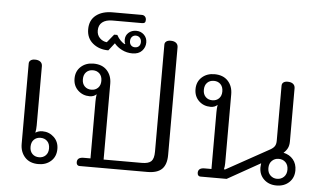

<svg xmlns="http://www.w3.org/2000/svg" viewBox="-56 -931 1736 1034"><g transform="rotate(5 812.5 -414.0)"><path d="M86 -92V-526Q86 -537 94.5 -543.5Q103 -550 118 -550Q137 -550 147.5 -541.5Q158 -533 158 -518V-198Q158 -175 154 -158Q170 -169 192 -169Q228 -169 254 -144.5Q280 -120 280 -81Q280 -40 253 -15.5Q226 9 185 9Q138 9 112 -19.5Q86 -48 86 -92ZM235 -80Q235 -105 221 -119Q207 -133 185 -133Q163 -133 149 -119Q135 -105 135 -80Q135 -56 149 -42Q163 -28 185 -28Q207 -28 221 -42Q235 -56 235 -80Z M390 -19Q390 -46 425 -46H462V-353Q462 -374 465 -393Q451 -379 428 -379Q391 -379 365 -403.5Q339 -428 339 -467Q339 -507 366 -531.5Q393 -556 434 -556Q481 -556 507 -528Q533 -500 533 -456V-46H739Q776 -46 790.5 -60.5Q805 -75 805 -112V-691Q805 -702 813.5 -708.5Q822 -715 837 -715Q856 -715 866.5 -706.5Q877 -698 877 -683V-101Q877 -49 852 -24.5Q827 0 773 0H406Q399 0 394.5 -5Q390 -10 390 -19ZM484 -467Q484 -492 470 -506Q456 -520 434 -520Q412 -520 398 -506Q384 -492 384 -467Q384 -443 398 -429Q412 -415 434 -415Q456 -415 470 -429Q484 -443 484 -467Z M539 -675 507 -634Q457 -634 423 -662Q389 -690 389 -738Q389 -787 422.5 -813.5Q456 -840 512 -840H670Q681 -840 687.5 -833Q694 -826 694 -815Q694 -804 689.5 -800Q685 -796 675 -796H515Q480 -796 460.5 -780.5Q441 -765 441 -736Q441 -711 457 -695Q473 -679 495 -677L531 -721H548Q557 -704 569.5 -691.5Q582 -679 593 -675L595 -677Q590 -683 590 -699Q590 -722 606.5 -737Q623 -752 648 -752Q673 -752 690 -735.5Q707 -719 707 -694Q707 -668 689 -648.5Q671 -629 637 -629Q607 -629 581 -642Q555 -655 539 -675ZM678 -694Q678 -708 669.5 -717Q661 -726 648 -726Q635 -726 627 -717Q619 -708 619 -694Q619 -680 627 -671.5Q635 -663 648 -663Q662 -663 670 -671.5Q678 -680 678 -694Z M1378 -78Q1378 -86 1380 -100L1202 0H1060Q1053 0 1048.5 -5Q1044 -10 1044 -19Q1044 -46 1079 -46H1116V-353Q1116 -374 1119 -393Q1105 -379 1082 -379Q1044 -379 1018.5 -403.5Q993 -428 993 -467Q993 -507 1020 -531.5Q1047 -556 1088 -556Q1135 -556 1161 -528Q1187 -500 1187 -456V-84Q1187 -66 1183 -50H1190L1423 -179Q1439 -188 1446 -199Q1453 -210 1453 -228V-526Q1453 -537 1461 -543.5Q1469 -550 1484 -550Q1503 -550 1513.5 -541.5Q1524 -533 1524 -518V-231Q1524 -209 1516.5 -194Q1509 -179 1495 -167Q1528 -160 1547.5 -136.5Q1567 -113 1567 -78Q1567 -38 1540.5 -13Q1514 12 1472 12Q1431 12 1404.5 -13Q1378 -38 1378 -78ZM1138 -467Q1138 -492 1124 -506Q1110 -520 1088 -520Q1066 -520 1052 -506Q1038 -492 1038 -467Q1038 -443 1052 -429Q1066 -415 1088 -415Q1110 -415 1124 -429Q1138 -443 1138 -467ZM1524 -78Q1524 -103 1509.5 -117.5Q1495 -132 1472 -132Q1451 -132 1436 -117.5Q1421 -103 1421 -78Q1421 -53 1436 -38.5Q1451 -24 1472 -24Q1494 -24 1509 -38.5Q1524 -53 1524 -78Z"/></g></svg>

Font: Maitree
Style: Regular
Weight: 400
Designer: CadsonDemak Team
Foundry: CadsonDemak
Version: Version 1.001